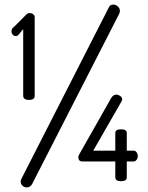

<svg xmlns="http://www.w3.org/2000/svg" viewBox="-20 -789 644 836"><path d="M30 -652C30 -646.7 31.8 -642 35.5 -638C39.2 -634 43.3 -632 48 -632C52.7 -632 56.7 -633.7 60 -637L81 -662V-372C81 -360 89.7 -354 107 -354C123 -354 131 -360 131 -372V-714C131 -719.3 128.8 -723.7 124.5 -727C120.2 -730.3 115 -732 109 -732C103.7 -732 99 -730 95 -726L40 -671C33.3 -667 30 -660.7 30 -652ZM70 2C70 8.7 72.7 14.5 78 19.5C83.3 24.5 89.3 27 96 27C106.7 27 114.7 22 120 12L499 -729C501 -733 502 -737.3 502 -742C502 -749.3 499 -755.7 493 -761C487 -766.3 480.7 -769 474 -769C464 -769 457.3 -765 454 -757L73 -10C71 -6 70 -2 70 2ZM321 -105C321 -92.3 327 -86 339 -86H482V-17C482 -5.7 490.3 0 507 0C523.7 0 532 -5.7 532 -17V-86H562C566.7 -86 570.8 -88.3 574.5 -93C578.2 -97.7 580 -103 580 -109C580 -115 578.3 -120.5 575 -125.5C571.7 -130.5 567.3 -133 562 -133H532V-210C532 -220.7 523.7 -226 507 -226C490.3 -226 482 -220.7 482 -210V-133H386L510 -349C511.3 -351.7 512 -354.3 512 -357C512 -362.3 509.2 -367 503.5 -371C497.8 -375 492.3 -377 487 -377C477.7 -377 470 -372 464 -362L324 -115C322 -111 321 -107.7 321 -105Z"/></svg>

Font: Terminal Dosis
Style: Book
Weight: 400
Designer: EdgarTolentino, PabloImpallari, IginoMarini
Foundry: EdgarTolentino, PabloImpallari, IginoMarini
Version: Version 1.006